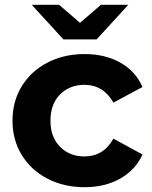

<svg xmlns="http://www.w3.org/2000/svg" viewBox="-20 -771 631 799"><path d="M32 -269Q32 -349 70.5 -412Q109 -475 177.5 -510.5Q246 -546 332 -546Q417 -546 480.5 -510.5Q544 -475 573 -409L452 -344Q410 -418 331 -418Q270 -418 230 -378Q190 -338 190 -269Q190 -200 230 -160Q270 -120 331 -120Q411 -120 452 -194L573 -128Q544 -64 480.5 -28Q417 8 332 8Q246 8 177.5 -27.5Q109 -63 70.5 -126Q32 -189 32 -269ZM514 -751 382 -607H244L112 -751H226L313 -676L400 -751Z"/></svg>

Font: Idrija
Style: Bold
Weight: 700
Designer: Julieta Ulanovsky
Foundry: Julieta Ulanovsky
Version: Version 7.200